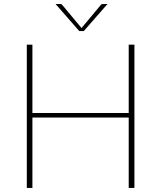

<svg xmlns="http://www.w3.org/2000/svg" viewBox="-20 -922 791 942"><path d="M639.5 -703V0H611.5V-345.5H139V0H111.5V-703H139V-367.5H611.5V-703ZM507.5 -902.5 391 -769.5H369L252.5 -902.5H272.5Q275.5 -902.5 279.2 -901.8Q283 -901 286 -897L377.5 -787.5L380 -784L382.5 -787.5L474 -897Q477 -901 480.8 -901.8Q484.5 -902.5 487.5 -902.5Z"/></svg>

Font: Lato ExtraLight
Style: Regular
Weight: 275
Designer: Lukasz Dziedzic with Adam Twardoch and Botio Nikoltchev
Foundry: tyPoland Lukasz Dziedzic
Version: Version 2.015; 2015-08-06; http://www.latofonts.com/